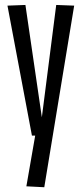

<svg xmlns="http://www.w3.org/2000/svg" viewBox="-20 -558 336 790"><path d="M88.5 208.6 124.8 0H111.4L10.7 -534.8L84.6 -537.6L152.2 -75.5L211.3 -537.6L285.2 -534.8L162.2 212.4Z"/></svg>

Font: Georama ExtraCondensed Thin
Style: Regular
Weight: 100
Width: 2
Designer: Jean-Baptiste Levee
Foundry: Production Type
Version: Version 1.001